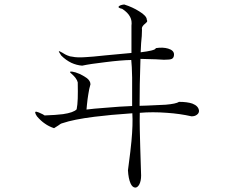

<svg xmlns="http://www.w3.org/2000/svg" viewBox="-20 -811 1040 855"><path d="M565.4 -696.3V-575.2L450.2 -564.5Q386.7 -557.6 362.3 -556.6Q323.2 -553.7 301.8 -558.6Q293 -558.6 279.3 -564.5Q271.5 -567.4 257.8 -576.2Q244.1 -584 242.2 -583Q240.2 -582 252.9 -563.5Q273.4 -543 297.9 -531.2Q321.3 -520.5 345.7 -518.6Q381.8 -526.4 449.2 -534.2Q518.6 -543 564.5 -543.9Q567.4 -518.6 568.4 -465.8Q568.4 -435.5 568.4 -379.9V-338.9Q514.6 -336.9 450.2 -331.1Q394.5 -327.1 365.2 -323.2L367.2 -344.7Q370.1 -373 373 -389.6Q377 -417 382.8 -435.5Q382.8 -450.2 367.2 -462.9Q358.4 -469.7 335.9 -481.4L333 -482.4Q315.4 -490.2 300.8 -492.2Q283.2 -494.1 300.8 -480.5Q310.5 -471.7 316.4 -463.9Q324.2 -453.1 326.2 -444.3Q327.1 -398.4 326.2 -372.1Q325.2 -343.8 321.3 -324.2Q307.6 -309.6 260.7 -302.7Q230.5 -298.8 178.7 -296.9L170.9 -301.8Q149.4 -312.5 142.6 -313.5Q129.9 -315.4 144.5 -293Q162.1 -272.5 179.7 -260.7Q197.3 -248 220.7 -240.2L239.3 -252Q246.1 -256.8 249 -258.8Q253.9 -261.7 258.8 -262.7Q307.6 -279.3 400.4 -291Q469.7 -299.8 569.3 -306.6Q572.3 -256.8 565.4 -182.6Q561.5 -140.6 552.7 -75.2L549.8 -52.7Q551.8 -15.6 561.5 5.9Q569.3 23.4 582 24.4Q592.8 24.4 600.6 9.8Q608.4 -5.9 608.4 -29.3L604.5 -155.3Q602.5 -208 602.5 -233.4Q601.6 -274.4 602.5 -308.6Q659.2 -313.5 723.6 -308.6Q781.2 -304.7 833 -293Q847.7 -293 856.4 -299.8Q866.2 -306.6 866.2 -317.4Q864.3 -338.9 836.9 -349.6Q814.5 -357.4 777.3 -357.4Q763.7 -348.6 717.8 -344.7Q691.4 -342.8 633.8 -340.8L601.6 -339.8L602.5 -436.5L605.5 -548.8L674.8 -546.9L710 -544.9Q737.3 -544.9 745.1 -548.8Q754.9 -553.7 754.9 -568.4Q754.9 -586.9 728.5 -594.7Q705.1 -601.6 673.8 -596.7Q673.8 -590.8 653.3 -585.9Q637.7 -582 606.4 -578.1L608.4 -618.2Q610.4 -639.6 611.3 -650.4Q612.3 -668.9 612.3 -678.7Q610.4 -688.5 616.2 -695.3Q619.1 -700.2 627 -706.1Q632.8 -711.9 634.8 -713.9Q636.7 -718.8 633.8 -722.7Q633.8 -740.2 599.6 -760.7Q570.3 -779.3 533.2 -791Q515.6 -789.1 509.8 -783.2Q502 -776.4 524.4 -771.5Q549.8 -754.9 559.6 -735.4Q568.4 -718.8 565.4 -696.3Z"/></svg>

Font: BatangChe
Style: Regular
Weight: 400
Monospace: yes
Version: Version 2.21